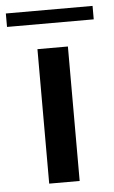

<svg xmlns="http://www.w3.org/2000/svg" viewBox="-57 -663 413 697"><g transform="rotate(-5 149.0 -314.5)"><path d="M94 -490H205V0H94ZM-9 -629H307V-580H-9Z"/></g></svg>

Font: Fahkwang Medium
Style: Regular
Weight: 500
Version: Version 1.000; ttfautohint (v1.6)